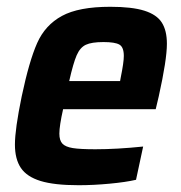

<svg xmlns="http://www.w3.org/2000/svg" viewBox="-20 -538 534 566"><path d="M24 -112Q24 -157 44 -254Q66 -358 89.5 -411Q113 -464 162.5 -491Q212 -518 305 -518Q369 -518 405.5 -506.5Q442 -495 457 -471.5Q472 -448 472 -409Q472 -362 448 -254L439 -216H166Q155 -167 155 -144Q155 -124 164 -114.5Q173 -105 194.5 -101.5Q216 -98 261 -98Q324 -98 402 -106L381 -8Q351 -1 303 3.5Q255 8 212 8Q140 8 99.5 -4.5Q59 -17 41.5 -43Q24 -69 24 -112ZM334 -299 336 -310Q345 -354 345 -373Q345 -399 332 -406.5Q319 -414 285 -414Q250 -414 233 -406Q216 -398 206 -375Q196 -352 184 -299Z"/></svg>

Font: Saira Semi Condensed SemiBold
Style: Italic
Weight: 600
Width: 4
Italic angle: -12°
Designer: Hector Gatti with collaboration of the Omnibus-Type team
Foundry: Omnibus-Type
Version: Version 1.001; ttfautohint (v1.8)